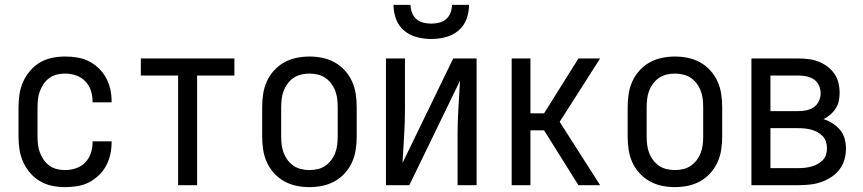

<svg xmlns="http://www.w3.org/2000/svg" viewBox="-20 -760 3540 788"><path d="M247 8Q220 8 193.5 2.5Q167 -3 144 -16.5Q121 -30 103.5 -50.5Q86 -71 75 -95.5Q64 -120 60 -146.5Q56 -173 56 -200V-320Q56 -347 60 -373.5Q64 -400 75 -424.5Q86 -449 103.5 -469.5Q121 -490 144 -503.5Q167 -517 193.5 -522.5Q220 -528 247 -528Q272 -528 297 -524Q322 -520 344 -509Q366 -498 384.5 -480.5Q403 -463 415 -441Q427 -419 432.5 -394.5Q438 -370 438 -345V-340H360V-343Q360 -366 353 -388Q346 -410 330 -426.5Q314 -443 292 -450.5Q270 -458 247 -458Q230 -458 213.5 -454Q197 -450 183 -440Q169 -430 159.5 -416Q150 -402 144 -386.5Q138 -371 136 -354Q134 -337 134 -320V-200Q134 -183 136 -166Q138 -149 144 -133.5Q150 -118 159.5 -104Q169 -90 183 -80Q197 -70 213.5 -66Q230 -62 247 -62Q270 -62 292 -69.5Q314 -77 330 -93.5Q346 -110 353 -132Q360 -154 360 -177V-180H438V-175Q438 -150 432.5 -125.5Q427 -101 415 -79Q403 -57 384.5 -39.5Q366 -22 344 -11Q322 0 297 4Q272 8 247 8Z M711 0V-450H558V-520H942V-450H789V0Z M1250 8Q1223 8 1196.5 2.5Q1170 -3 1146.5 -16Q1123 -29 1104.5 -49.5Q1086 -70 1075 -94.5Q1064 -119 1060 -146Q1056 -173 1056 -200V-320Q1056 -347 1060 -374Q1064 -401 1075 -425.5Q1086 -450 1104.5 -470.5Q1123 -491 1146.5 -504Q1170 -517 1196.5 -522.5Q1223 -528 1250 -528Q1277 -528 1303.5 -522.5Q1330 -517 1353.5 -504Q1377 -491 1395.5 -470.5Q1414 -450 1425 -425.5Q1436 -401 1440 -374Q1444 -347 1444 -320V-200Q1444 -173 1440 -146Q1436 -119 1425 -94.5Q1414 -70 1395.5 -49.5Q1377 -29 1353.5 -16Q1330 -3 1303.5 2.5Q1277 8 1250 8ZM1250 -62Q1267 -62 1284 -66Q1301 -70 1315 -79.5Q1329 -89 1339.5 -103Q1350 -117 1356 -133Q1362 -149 1364 -166Q1366 -183 1366 -200V-320Q1366 -337 1364 -354Q1362 -371 1356 -387Q1350 -403 1339.5 -417Q1329 -431 1315 -440.5Q1301 -450 1284 -454Q1267 -458 1250 -458Q1233 -458 1216 -454Q1199 -450 1185 -440.5Q1171 -431 1160.5 -417Q1150 -403 1144 -387Q1138 -371 1136 -354Q1134 -337 1134 -320V-200Q1134 -183 1136 -166Q1138 -149 1144 -133Q1150 -117 1160.5 -103Q1171 -89 1185 -79.5Q1199 -70 1216 -66Q1233 -62 1250 -62Z M1564 0V-520H1642V-312Q1642 -257 1638.5 -202Q1635 -147 1632 -91L1840 -520H1936V0H1858V-208Q1858 -263 1861.5 -318Q1865 -373 1868 -429L1660 0ZM1750 -600Q1720 -600 1691 -607.5Q1662 -615 1639 -634Q1616 -653 1605.5 -681.5Q1595 -710 1595 -740H1665Q1665 -724 1671 -708Q1677 -692 1689 -681.5Q1701 -671 1717.5 -667Q1734 -663 1750 -663Q1766 -663 1782.5 -667Q1799 -671 1811 -681.5Q1823 -692 1829 -708Q1835 -724 1835 -740H1905Q1905 -710 1894.5 -681.5Q1884 -653 1861 -634Q1838 -615 1809 -607.5Q1780 -600 1750 -600Z M2354 0 2213 -225H2157V0H2080V-520H2157V-295H2213L2354 -520H2443L2277 -260L2443 0Z M2750 8Q2723 8 2696.5 2.5Q2670 -3 2646.5 -16Q2623 -29 2604.5 -49.5Q2586 -70 2575 -94.5Q2564 -119 2560 -146Q2556 -173 2556 -200V-320Q2556 -347 2560 -374Q2564 -401 2575 -425.5Q2586 -450 2604.5 -470.5Q2623 -491 2646.5 -504Q2670 -517 2696.5 -522.5Q2723 -528 2750 -528Q2777 -528 2803.5 -522.5Q2830 -517 2853.5 -504Q2877 -491 2895.5 -470.5Q2914 -450 2925 -425.5Q2936 -401 2940 -374Q2944 -347 2944 -320V-200Q2944 -173 2940 -146Q2936 -119 2925 -94.5Q2914 -70 2895.5 -49.5Q2877 -29 2853.5 -16Q2830 -3 2803.5 2.5Q2777 8 2750 8ZM2750 -62Q2767 -62 2784 -66Q2801 -70 2815 -79.5Q2829 -89 2839.5 -103Q2850 -117 2856 -133Q2862 -149 2864 -166Q2866 -183 2866 -200V-320Q2866 -337 2864 -354Q2862 -371 2856 -387Q2850 -403 2839.5 -417Q2829 -431 2815 -440.5Q2801 -450 2784 -454Q2767 -458 2750 -458Q2733 -458 2716 -454Q2699 -450 2685 -440.5Q2671 -431 2660.5 -417Q2650 -403 2644 -387Q2638 -371 2636 -354Q2634 -337 2634 -320V-200Q2634 -183 2636 -166Q2638 -149 2644 -133Q2650 -117 2660.5 -103Q2671 -89 2685 -79.5Q2699 -70 2716 -66Q2733 -62 2750 -62Z M3257 0H3064V-520H3257Q3278 -520 3298.5 -517.5Q3319 -515 3338.5 -507.5Q3358 -500 3375 -487.5Q3392 -475 3404 -458Q3416 -441 3421 -420.5Q3426 -400 3426 -379Q3426 -362 3422.5 -345.5Q3419 -329 3410 -315Q3401 -301 3388 -290Q3375 -279 3360 -271Q3380 -265 3397.5 -253.5Q3415 -242 3428 -226.5Q3441 -211 3446.5 -191Q3452 -171 3452 -150Q3452 -127 3445.5 -104.5Q3439 -82 3424.5 -63.5Q3410 -45 3390.5 -32.5Q3371 -20 3349 -12.5Q3327 -5 3303.5 -2.5Q3280 0 3257 0ZM3142 -304H3257Q3274 -304 3290.5 -307.5Q3307 -311 3320.5 -320.5Q3334 -330 3341 -345.5Q3348 -361 3348 -377Q3348 -394 3341 -409.5Q3334 -425 3320.5 -434Q3307 -443 3290.5 -446.5Q3274 -450 3257 -450H3142ZM3142 -70H3257Q3271 -70 3284 -71.5Q3297 -73 3310 -76.5Q3323 -80 3335 -86.5Q3347 -93 3356.5 -102.5Q3366 -112 3370 -125Q3374 -138 3374 -152Q3374 -165 3370 -178Q3366 -191 3356.5 -201Q3347 -211 3335 -217.5Q3323 -224 3310.5 -227.5Q3298 -231 3284.5 -232.5Q3271 -234 3257 -234H3142Z"/></svg>

Font: Iosevka Term Curly
Style: Regular
Weight: 400
Designer: Belleve Invis
Foundry: Belleve Invis
Version: Version 32.3.0